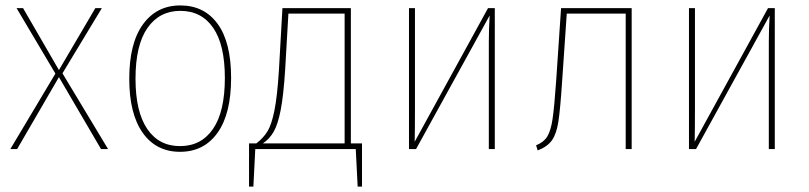

<svg xmlns="http://www.w3.org/2000/svg" viewBox="-20 -549 2979 707"><path d="M210 -279 378 0H352L197 -265L43 0H18L184 -278L41 -519H65L197 -291L331 -519H355Z M831 -262Q831 -130 781 -60Q731 10 643 10Q555 10 505.5 -60Q456 -130 456 -259Q456 -390 506.5 -459.5Q557 -529 644 -529Q732 -529 781.5 -461Q831 -393 831 -262ZM479 -259Q479 -138 522 -74.5Q565 -11 643 -11Q721 -11 764.5 -74.5Q808 -138 808 -262Q808 -384 765 -446.5Q722 -509 644 -509Q567 -509 523 -446Q479 -383 479 -259Z M1313 -21V138H1297L1290 0H920L913 138H897V-21H924Q950 -41 965 -65.5Q980 -90 990.5 -142Q1001 -194 1007 -289L1020 -519H1272V-21ZM1249 -499H1042L1030 -292Q1024 -197 1013.5 -143.5Q1003 -90 987.5 -63.5Q972 -37 948 -21H1249Z M1802 0H1780V-394Q1780 -441 1783 -492L1512 0H1486V-519H1508V-146Q1508 -73 1507 -27L1777 -519H1802Z M2306 -519V0H2284V-499H2067L2050 -251Q2043 -145 2036 -100.5Q2029 -56 2012.5 -32.5Q1996 -9 1960 5L1954 -14Q1982 -25 1995 -46Q2008 -67 2014.5 -109.5Q2021 -152 2028 -252L2046 -519Z M2833 0H2811V-394Q2811 -441 2814 -492L2543 0H2517V-519H2539V-146Q2539 -73 2538 -27L2808 -519H2833Z"/></svg>

Font: Fira Sans Condensed Thin
Style: Regular
Weight: 250
Width: 3
Designer: Carrois Corporate & Edenspiekermann AG
Foundry: Carrois Corporate GbR & Edenspiekermann AG
Version: Version 4.203